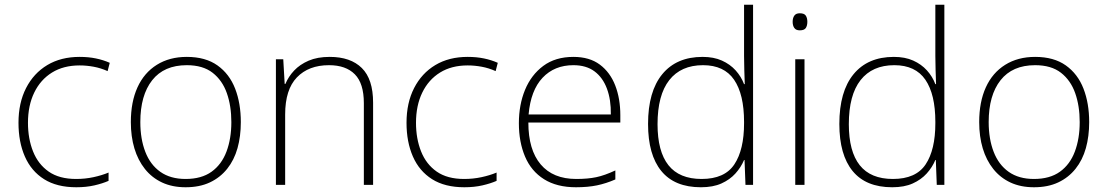

<svg xmlns="http://www.w3.org/2000/svg" viewBox="-20 -780 4674 810"><path d="M302 10Q220 10 166 -24Q112 -58 85 -119.5Q58 -181 58 -262Q58 -346 90 -408.5Q122 -471 179.5 -505.5Q237 -540 316 -540Q353 -540 384.5 -533.5Q416 -527 443 -515L434 -480Q405 -493 375 -498.5Q345 -504 316 -504Q248 -504 199.5 -474Q151 -444 124.5 -389.5Q98 -335 98 -262Q98 -195 119.5 -141Q141 -87 185.5 -56Q230 -25 301 -25Q339 -25 374 -32.5Q409 -40 438 -52V-17Q413 -6 378.5 2Q344 10 302 10Z M996 -265Q996 -205 982 -155Q968 -105 938.5 -68Q909 -31 865.5 -10.5Q822 10 763 10Q707 10 664 -10Q621 -30 591.5 -67Q562 -104 547 -154Q532 -204 532 -265Q532 -350 560 -411.5Q588 -473 641.5 -506.5Q695 -540 768 -540Q847 -540 897.5 -504Q948 -468 972 -406Q996 -344 996 -265ZM572 -265Q572 -194 593 -139.5Q614 -85 656.5 -55Q699 -25 763 -25Q830 -25 872.5 -55.5Q915 -86 935.5 -140.5Q956 -195 956 -265Q956 -333 937 -387Q918 -441 877 -473Q836 -505 768 -505Q672 -505 622 -441.5Q572 -378 572 -265Z M1371 -540Q1459 -540 1506.5 -493Q1554 -446 1554 -347V0H1515V-345Q1515 -428 1477 -466.5Q1439 -505 1368 -505Q1282 -505 1232.5 -453.5Q1183 -402 1183 -297V0H1144V-530H1175L1181 -426H1184Q1197 -457 1221 -482.5Q1245 -508 1282 -524Q1319 -540 1371 -540Z M1939 10Q1857 10 1803 -24Q1749 -58 1722 -119.5Q1695 -181 1695 -262Q1695 -346 1727 -408.5Q1759 -471 1816.5 -505.5Q1874 -540 1953 -540Q1990 -540 2021.5 -533.5Q2053 -527 2080 -515L2071 -480Q2042 -493 2012 -498.5Q1982 -504 1953 -504Q1885 -504 1836.5 -474Q1788 -444 1761.5 -389.5Q1735 -335 1735 -262Q1735 -195 1756.5 -141Q1778 -87 1822.5 -56Q1867 -25 1938 -25Q1976 -25 2011 -32.5Q2046 -40 2075 -52V-17Q2050 -6 2015.5 2Q1981 10 1939 10Z M2399 -540Q2467 -540 2510.5 -507.5Q2554 -475 2575.5 -419.5Q2597 -364 2597 -294V-263H2209Q2209 -148 2261 -86.5Q2313 -25 2411 -25Q2460 -25 2495.5 -32.5Q2531 -40 2576 -61V-23Q2537 -6 2498.5 2Q2460 10 2410 10Q2329 10 2275 -24Q2221 -58 2195 -119.5Q2169 -181 2169 -260Q2169 -338 2195 -401Q2221 -464 2272 -502Q2323 -540 2399 -540ZM2399 -505Q2319 -505 2269 -452Q2219 -399 2210 -297H2557Q2558 -359 2540.5 -406Q2523 -453 2488 -479Q2453 -505 2399 -505Z M2937 10Q2826 10 2770 -58.5Q2714 -127 2714 -257Q2714 -394 2774 -467Q2834 -540 2944 -540Q2991 -540 3025.5 -524.5Q3060 -509 3083.5 -483Q3107 -457 3119 -425H3122Q3121 -455 3120 -485.5Q3119 -516 3119 -544V-760H3157V0H3125L3121 -105H3119Q3106 -74 3082.5 -48Q3059 -22 3023.5 -6Q2988 10 2937 10ZM2940 -25Q3037 -25 3078 -86.5Q3119 -148 3119 -260V-266Q3119 -382 3077 -443.5Q3035 -505 2946 -505Q2853 -505 2803.5 -442Q2754 -379 2754 -256Q2754 -141 2800 -83Q2846 -25 2940 -25Z M3374 -530V0H3335V-530ZM3354 -724Q3373 -724 3379.5 -714Q3386 -704 3386 -688Q3386 -672 3379.5 -662Q3373 -652 3354 -652Q3338 -652 3331 -662Q3324 -672 3324 -688Q3324 -704 3331 -714Q3338 -724 3354 -724Z M3744 10Q3633 10 3577 -58.5Q3521 -127 3521 -257Q3521 -394 3581 -467Q3641 -540 3751 -540Q3798 -540 3832.5 -524.5Q3867 -509 3890.5 -483Q3914 -457 3926 -425H3929Q3928 -455 3927 -485.5Q3926 -516 3926 -544V-760H3964V0H3932L3928 -105H3926Q3913 -74 3889.5 -48Q3866 -22 3830.5 -6Q3795 10 3744 10ZM3747 -25Q3844 -25 3885 -86.5Q3926 -148 3926 -260V-266Q3926 -382 3884 -443.5Q3842 -505 3753 -505Q3660 -505 3610.5 -442Q3561 -379 3561 -256Q3561 -141 3607 -83Q3653 -25 3747 -25Z M4575 -265Q4575 -205 4561 -155Q4547 -105 4517.5 -68Q4488 -31 4444.5 -10.5Q4401 10 4342 10Q4286 10 4243 -10Q4200 -30 4170.5 -67Q4141 -104 4126 -154Q4111 -204 4111 -265Q4111 -350 4139 -411.5Q4167 -473 4220.5 -506.5Q4274 -540 4347 -540Q4426 -540 4476.5 -504Q4527 -468 4551 -406Q4575 -344 4575 -265ZM4151 -265Q4151 -194 4172 -139.5Q4193 -85 4235.5 -55Q4278 -25 4342 -25Q4409 -25 4451.5 -55.5Q4494 -86 4514.5 -140.5Q4535 -195 4535 -265Q4535 -333 4516 -387Q4497 -441 4456 -473Q4415 -505 4347 -505Q4251 -505 4201 -441.5Q4151 -378 4151 -265Z"/></svg>

Font: Noto Sans Hebrew ExtraLight
Style: Regular
Weight: 250
Designer: Monotype Design Team
Foundry: Monotype Imaging Inc.
Version: Version 2.003